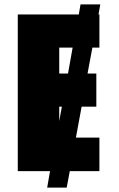

<svg xmlns="http://www.w3.org/2000/svg" viewBox="-20 -780 544 875"><path d="M429 -714H433V-563H401L379 -445H419V-294H352L326 -153H433V0H298L284 75H195L208 0H61V-714H339L347 -760H437ZM311 -563H250V-445H290ZM262 -294H250V-228Z"/></svg>

Font: Noto Sans Display Black Narrow
Style: Regular
Weight: 900
Width: 4
Designer: Monotype Design team
Foundry: Monotype Imaging Inc.
Version: Version 1.000